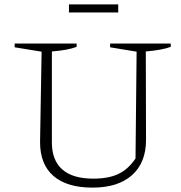

<svg xmlns="http://www.w3.org/2000/svg" viewBox="-20 -848 827 877"><path d="M403 9Q286 9 224.5 -44Q163 -97 163 -199L170 -612L47 -632V-649H330V-634Q309 -626 281.5 -621Q254 -616 217 -613V-197Q217 -116 264.5 -74Q312 -32 406 -32Q476 -32 521 -53.5Q566 -75 599 -124L604 -612L483 -632V-649H760V-634Q738 -626 710 -621Q682 -616 646 -613L647 -209Q647 -105 583 -48Q519 9 403 9ZM295 -791V-828H520V-791Z"/></svg>

Font: Piazzolla Thin Thin
Style: Regular
Weight: 250
Version: Version 2.005